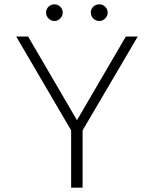

<svg xmlns="http://www.w3.org/2000/svg" viewBox="-20 -868 712 888"><path d="M193 -810Q193 -826 204.5 -837Q216 -848 232 -848Q247 -848 258.5 -837Q270 -826 270 -810Q270 -794 258.5 -782.5Q247 -771 232 -771Q216 -771 204.5 -782.5Q193 -794 193 -810ZM400 -810Q400 -826 411.5 -837Q423 -848 439 -848Q455 -848 466.5 -837Q478 -826 478 -810Q478 -794 466.5 -782.5Q455 -771 439 -771Q423 -771 411.5 -782.5Q400 -794 400 -810ZM309 -265 55 -699H110L336 -312L562 -699H617L362 -265V0H309Z"/></svg>

Font: Prompt ExtraLight
Style: Regular
Weight: 275
Designer: Katatrad Team
Foundry: CadsonDemak
Version: Version 1.001